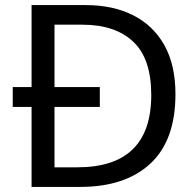

<svg xmlns="http://www.w3.org/2000/svg" viewBox="-20 -734 770 754"><path d="M317 -714Q424 -714 503 -674Q582 -634 625.5 -556.5Q669 -479 669 -364Q669 -183 570.5 -91.5Q472 0 295 0H104V-314H30V-392H104V-714ZM304 -637H194V-392H372V-314H194V-77H284Q574 -77 574 -361Q574 -504 503 -570.5Q432 -637 304 -637Z"/></svg>

Font: TSCustom
Style: Regular
Weight: 400
Designer: Monotype Design Team
Foundry: Monotype Imaging Inc.
Version: Version 2.004; ttfautohint (v1.8.3) -l 8 -r 50 -G 200 -x 14 